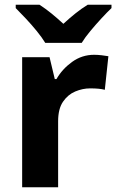

<svg xmlns="http://www.w3.org/2000/svg" viewBox="-20 -786 488 806"><path d="M375 -556Q390 -556 407 -554Q424 -552 435 -550L420 -409Q409 -412 394 -413.5Q379 -415 358 -415Q327 -415 296 -402Q265 -389 244.5 -359Q224 -329 224 -277V0H73V-546H188L210 -454H217Q241 -496 282.5 -526Q324 -556 375 -556ZM448 -766V-752Q430 -735 406 -709Q382 -683 359.5 -656Q337 -629 323 -606H170Q156 -629 134 -656Q112 -683 88 -708.5Q64 -734 46 -752V-766H146Q172 -749 196 -729.5Q220 -710 246 -686Q272 -710 297 -730Q322 -750 348 -766Z"/></svg>

Font: Noto Sans Cherokee
Style: Bold
Weight: 700
Designer: Monotype Design Team
Foundry: Monotype Imaging Inc.
Version: Version 2.001; ttfautohint (v1.8.4.7-5d5b)